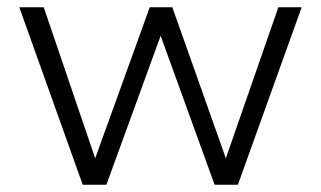

<svg xmlns="http://www.w3.org/2000/svg" viewBox="-20 -507 881 527"><path d="M207 0 33 -487H100L251 -44H231L391 -487H453L610 -44H590L744 -487H808L633 0H569L406 -450H436L272 0Z"/></svg>

Font: Nunito Sans 11pt Light
Style: Regular
Weight: 300
Version: Version 3.101;gftools[0.9.27]